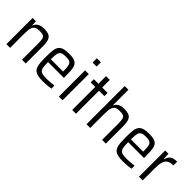

<svg xmlns="http://www.w3.org/2000/svg" viewBox="131 -1687 2640 2640"><g transform="rotate(45 1451.0 -367.5)"><path d="M76 0V-510H140L144 -437H149Q159 -462 176.5 -480Q194 -498 223.5 -508Q253 -518 298 -518Q348 -518 378.5 -506.5Q409 -495 425 -471Q441 -447 446.5 -410Q452 -373 452 -321V0H379V-297Q379 -349 375.5 -380Q372 -411 360.5 -426.5Q349 -442 327 -447.5Q305 -453 269 -453Q225 -453 200.5 -439.5Q176 -426 165 -401.5Q154 -377 151 -342.5Q148 -308 148 -264V0Z M786 8Q731 8 694 -0.5Q657 -9 634.5 -27.5Q612 -46 601 -76.5Q590 -107 586.5 -151Q583 -195 583 -254Q583 -327 588 -377.5Q593 -428 612 -459Q631 -490 671.5 -504Q712 -518 782 -518Q835 -518 868.5 -509Q902 -500 921 -481.5Q940 -463 949 -432Q958 -401 960.5 -357Q963 -313 963 -255V-231H655Q655 -176 659.5 -141Q664 -106 678 -87Q692 -68 721.5 -61Q751 -54 801 -54Q823 -54 848 -55.5Q873 -57 898.5 -59.5Q924 -62 946 -65V-6Q928 -2 901 1Q874 4 844 6Q814 8 786 8ZM893 -266V-294Q893 -349 888 -381.5Q883 -414 870.5 -430Q858 -446 835.5 -451.5Q813 -457 780 -457Q738 -457 713.5 -450.5Q689 -444 676 -426Q663 -408 659 -374Q655 -340 655 -285H912Z M1093 -659V-743H1171V-659ZM1096 0V-510H1168V0Z M1356 0V-448H1267V-510H1356V-658H1429V-510H1534V-448H1429V0Z M1634 0V-743H1706V-445H1711Q1721 -467 1738.5 -483.5Q1756 -500 1784.5 -509Q1813 -518 1856 -518Q1906 -518 1936.5 -506.5Q1967 -495 1983 -471Q1999 -447 2004.5 -410Q2010 -373 2010 -321V0H1937V-297Q1937 -349 1933.5 -380Q1930 -411 1918.5 -426.5Q1907 -442 1885 -447.5Q1863 -453 1827 -453Q1783 -453 1758.5 -439.5Q1734 -426 1723 -401.5Q1712 -377 1709 -342.5Q1706 -308 1706 -264V0Z M2344 8Q2289 8 2252 -0.5Q2215 -9 2192.5 -27.5Q2170 -46 2159 -76.5Q2148 -107 2144.5 -151Q2141 -195 2141 -254Q2141 -327 2146 -377.5Q2151 -428 2170 -459Q2189 -490 2229.5 -504Q2270 -518 2340 -518Q2393 -518 2426.5 -509Q2460 -500 2479 -481.5Q2498 -463 2507 -432Q2516 -401 2518.5 -357Q2521 -313 2521 -255V-231H2213Q2213 -176 2217.5 -141Q2222 -106 2236 -87Q2250 -68 2279.5 -61Q2309 -54 2359 -54Q2381 -54 2406 -55.5Q2431 -57 2456.5 -59.5Q2482 -62 2504 -65V-6Q2486 -2 2459 1Q2432 4 2402 6Q2372 8 2344 8ZM2451 -266V-294Q2451 -349 2446 -381.5Q2441 -414 2428.5 -430Q2416 -446 2393.5 -451.5Q2371 -457 2338 -457Q2296 -457 2271.5 -450.5Q2247 -444 2234 -426Q2221 -408 2217 -374Q2213 -340 2213 -285H2470Z M2654 0V-510H2718L2722 -413H2727Q2739 -454 2759.5 -477Q2780 -500 2810 -509Q2840 -518 2879 -518V-445Q2818 -445 2785 -423Q2752 -401 2739 -355.5Q2726 -310 2726 -239V0Z"/></g></svg>

Font: Saira SemiCondensed
Style: Regular
Weight: 400
Width: 4
Designer: Hector Gatti with collaboration of the Omnibus-Type team
Foundry: Omnibus-Type
Version: Version 1.101